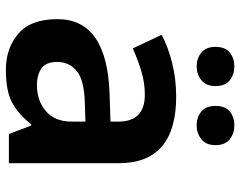

<svg xmlns="http://www.w3.org/2000/svg" viewBox="-100 -688 798 637"><g transform="rotate(90 298.5 -369.0)"><path d="M383 -254V-209Q383 -152 348 -122.5Q313 -93 262 -93Q228 -93 206.5 -108Q185 -123 185 -160Q185 -200 215 -225Q245 -250 322 -252ZM300 -555Q243 -555 190 -542Q137 -529 95 -507L140 -411Q178 -428 216 -439.5Q254 -451 294 -451Q383 -451 383 -363V-337L289 -334Q43 -325 43 -161Q43 -73 91 -31.5Q139 10 212 10Q280 10 318.5 -10Q357 -30 392 -74H396L424 0H521V-364Q521 -555 300 -555ZM331 -685Q331 -654 349.5 -638.5Q368 -623 396 -623Q422 -623 441.5 -638.5Q461 -654 461 -685Q461 -718 441.5 -733Q422 -748 396 -748Q368 -748 349.5 -733Q331 -718 331 -685ZM135 -685Q135 -654 154 -638.5Q173 -623 200 -623Q226 -623 245.5 -638.5Q265 -654 265 -685Q265 -718 245.5 -733Q226 -748 200 -748Q173 -748 154 -733Q135 -718 135 -685Z"/></g></svg>

Font: Noto Sans UI
Style: Bold
Weight: 700
Designer: Monotype Design Team
Foundry: Monotype Imaging Inc.
Version: Version 1.901